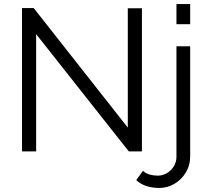

<svg xmlns="http://www.w3.org/2000/svg" viewBox="-20 -750 1037 951"><path d="M159 -581V0H89V-710H147L613 -118V-709H683V0H618ZM769 181Q736 181 706.5 172Q677 163 655 142L688 96Q703 110 722.5 115Q742 120 761 120Q785 120 806 108Q827 96 840.5 74.5Q854 53 854 27V-521H922V23Q922 69 900 105Q878 141 843 161Q808 181 769 181ZM854 -630V-730H922V-630Z"/></svg>

Font: Raleway Thin
Style: Regular
Weight: 400
Version: Version 4.026